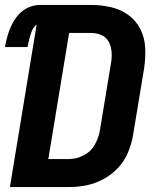

<svg xmlns="http://www.w3.org/2000/svg" viewBox="-35 -755 631 775"><path d="M5 0H244Q279 0 314 -7Q349 -14 382.5 -32Q416 -50 442 -78Q468 -106 482 -140Q496 -174 502 -209L547 -481Q553 -522 551 -562.5Q549 -603 531.5 -637.5Q514 -672 483 -694.5Q452 -717 413 -726Q374 -735 333 -735H126Q103 -735 80 -725Q57 -715 40.5 -696.5Q24 -678 13 -656Q2 -634 -4.5 -611Q-11 -588 -15 -565H76Q79 -581 83 -596.5Q87 -612 93 -628.5Q99 -645 113 -656ZM160 -113 244 -622H333Q356 -622 375.5 -613Q395 -604 404.5 -585Q414 -566 415.5 -544Q417 -522 413 -500L368 -227Q363 -198 347 -170Q331 -142 302 -127.5Q273 -113 243 -113Z"/></svg>

Font: Iosevka Sparkle XBdObl
Style: Regular
Weight: 800
Italic angle: -9°
Designer: Belleve Invis
Foundry: Belleve Invis
Version: Version 4.5.0; ttfautohint (v1.8.3)